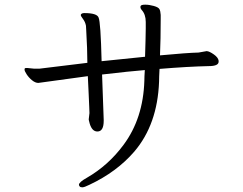

<svg xmlns="http://www.w3.org/2000/svg" viewBox="-20 -755 1040 822"><path d="M830 -530 864 -536H866Q877 -535 895.5 -522Q914 -509 916 -495V-491Q916 -472 874 -472Q784 -470 663 -460Q661 -424 661 -405Q654 -222 555 -106Q480 -19 363 36Q341 47 332.5 47Q324 47 321 43Q318 39 318 36Q318 25 352 6Q444 -47 509 -135Q593 -248 598 -409Q598 -425 600 -455Q537 -450 417 -436L424 -242V-238Q424 -192 397 -192Q374 -192 364 -226Q361 -239 360 -242V-245L363 -271Q363 -276 362 -298.5Q361 -321 359.5 -355.5Q358 -390 356 -429L144 -400Q131 -400 117 -411.5Q103 -423 94 -437Q85 -451 85 -457Q85 -463 88.5 -463.5Q92 -464 96 -464L126 -461H149L354 -486Q354 -543 349 -628L348 -645Q345 -661 335.5 -673.5Q326 -686 326 -690V-692Q329 -699 341 -699Q395 -699 402 -680Q411 -661 415 -493L601 -512Q602 -546 603 -580Q604 -614 604 -633V-661Q604 -694 586 -713Q581 -719 581 -725L582 -729Q584 -735 601.5 -735Q619 -735 638.5 -729.5Q658 -724 662.5 -716Q667 -708 668 -691V-674Q668 -588 665 -518Q783 -529 830 -530Z"/></svg>

Font: LXGW WenKai Lite
Style: Regular
Weight: 400
Designer: LXGW / Fontworks Inc.
Foundry: LXGW / Fontworks Inc.
Version: Version 1.511; March 25, 2025